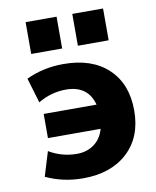

<svg xmlns="http://www.w3.org/2000/svg" viewBox="-85 -819 725 894"><g transform="rotate(-10 277.5 -371.5)"><path d="M60.5 -28.3 95.7 -143.6Q156.2 -107.4 227.5 -107.4Q274.4 -107.4 308.6 -132.3Q342.8 -157.2 355.5 -203.1H106.4V-317.4H356.4Q331.1 -411.1 227.5 -411.1Q157.2 -411.1 95.7 -374L60.5 -492.2Q141.6 -530.3 236.3 -530.3Q372.1 -530.3 448.2 -458Q524.4 -385.7 524.4 -260.3Q524.4 -134.8 446.3 -62.5Q368.2 9.8 236.3 9.8Q141.6 9.8 60.5 -28.3ZM97.7 -602.5V-752.9H244.1V-602.5ZM318.4 -602.5V-752.9H463.9V-602.5Z"/></g></svg>

Font: GenEi M Gothic v2 Heavy
Style: Regular
Weight: 800
Version: Version 2.0